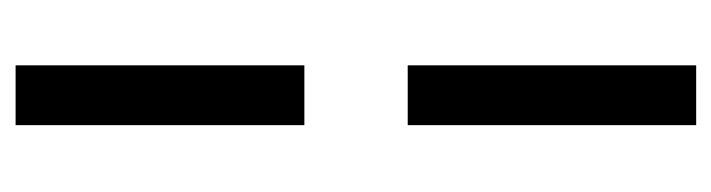

<svg xmlns="http://www.w3.org/2000/svg" viewBox="-360 -398 930 251"><g transform="rotate(-90 105.5 -273.0)"><path d="M66.9 -718.1H145.1V-340.6H66.9ZM66.9 -205.5H145.1V171.6H66.9Z"/></g></svg>

Font: Puralecka Narrow
Style: Regular
Weight: 400
Designer: Hector Gatti, Marcela Romero, Pablo Cosgaya and Nicolas Silva
Version: Version 1.004;PS 001.004;hotconv 1.0.70;makeotf.lib2.5.58329